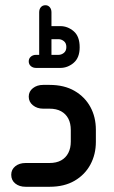

<svg xmlns="http://www.w3.org/2000/svg" viewBox="-20 -715 435 735"><path d="M130 -505V-668Q130 -680 136.5 -687.5Q143 -695 154 -695Q164 -695 170.5 -687.5Q177 -680 177 -668V-615H211Q239 -615 262 -595.5Q285 -576 285 -534Q285 -494 262 -474.5Q239 -455 211 -455H118Q106 -455 98 -462Q90 -469 90 -480Q90 -491 98 -498Q106 -505 118 -505ZM177 -565V-505H204Q215 -505 224.5 -512.5Q234 -520 234 -535Q234 -550 224.5 -557.5Q215 -565 204 -565ZM170 0H78Q54 0 38.5 -12.5Q23 -25 23 -46Q23 -66 38.5 -78.5Q54 -91 78 -91H169Q196 -91 214 -101Q232 -111 241.5 -129.5Q251 -148 251 -173V-217Q251 -243 241.5 -261Q232 -279 214 -289Q196 -299 169 -299H145Q122 -299 106 -312Q90 -325 90 -345Q90 -365 106 -377.5Q122 -390 145 -390H170Q226 -390 265.5 -367Q305 -344 326 -305.5Q347 -267 347 -218V-172Q347 -124 326 -85Q305 -46 265.5 -23Q226 0 170 0Z"/></svg>

Font: Beiruti SemiBold
Style: Regular
Weight: 600
Designer: Arlette Boutros
Foundry: Boutros
Version: Version 1.41